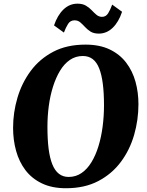

<svg xmlns="http://www.w3.org/2000/svg" viewBox="-20 -990 779 1020"><path d="M330.5 10Q256 10 202.5 -15.8Q149 -41.5 115.2 -86Q81.5 -130.5 65.5 -188.5Q49.5 -246.5 49.5 -310.5Q49.5 -392.5 72.8 -471Q96 -549.5 143.2 -613.2Q190.5 -677 262.8 -715Q335 -753 434 -753Q509 -753 562.5 -727.5Q616 -702 650 -657.5Q684 -613 699.8 -556Q715.5 -499 715.5 -436.5Q715.5 -353 692.5 -273.2Q669.5 -193.5 622 -129.8Q574.5 -66 502 -28Q429.5 10 330.5 10ZM344.5 -50Q383 -50 413.2 -70.8Q443.5 -91.5 466 -128.5Q488.5 -165.5 503.2 -213.8Q518 -262 525.2 -317.5Q532.5 -373 532.5 -430.5Q532.5 -496 526.2 -544.8Q520 -593.5 507 -626.5Q494 -659.5 472.5 -676Q451 -692.5 420 -692.5Q382 -692.5 351.5 -671.8Q321 -651 298.8 -614Q276.5 -577 261.5 -529.2Q246.5 -481.5 239.2 -427Q232 -372.5 232 -316.5Q232 -250 238.2 -200.2Q244.5 -150.5 258 -117Q271.5 -83.5 293 -66.8Q314.5 -50 344.5 -50ZM505 -811.5Q478 -811.5 461 -822.2Q444 -833 431.5 -846.8Q419 -860.5 406.5 -871.2Q394 -882 376 -882Q353.5 -882 341.5 -862.8Q329.5 -843.5 319.5 -817L267 -855Q285.5 -909.5 317.5 -940Q349.5 -970.5 391.5 -970.5Q418.5 -970.5 436 -960.2Q453.5 -950 466.5 -936.2Q479.5 -922.5 492 -911.8Q504.5 -901 521 -900.5Q542.5 -900 554.5 -919.5Q566.5 -939 576 -965.5L628.5 -927.5Q610.5 -873 578.5 -842.2Q546.5 -811.5 505 -811.5Z"/></svg>

Font: Merriweather 20pt Black
Style: Italic
Weight: 900
Italic angle: -7.8°
Version: Version 2.101